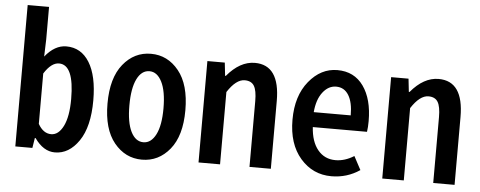

<svg xmlns="http://www.w3.org/2000/svg" viewBox="-51 -899 2602 1041"><g transform="rotate(5 1250.0 -378.5)"><path d="M276.4 13.7Q213.9 13.7 166 -54.7H162.1L153.3 0H60.5V-769.5H176.8V-592.8L173.8 -499Q226.6 -564.5 289.1 -564.5Q370.1 -564.5 415 -491.7Q460 -418.9 460 -285.2Q460 -141.6 406.7 -64Q353.5 13.7 276.4 13.7ZM248 -83Q288.1 -83 314 -134.8Q339.8 -186.5 339.8 -282.2Q339.8 -468.8 257.8 -468.8Q215.8 -468.8 176.8 -407.2V-132.8Q205.1 -83 248 -83Z M538.1 -275.4Q538.1 -415 598.6 -489.7Q659.2 -564.5 750 -564.5Q840.8 -564.5 901.4 -489.7Q961.9 -415 961.9 -275.4Q961.9 -136.7 901.4 -62.5Q840.8 11.7 750 11.7Q659.2 11.7 598.6 -62.5Q538.1 -136.7 538.1 -275.4ZM750 -83Q792 -83 817.4 -132.8Q842.8 -182.6 842.8 -275.4Q842.8 -369.1 817.4 -419.4Q792 -469.7 750 -469.7Q707 -469.7 682.1 -419.4Q657.2 -369.1 657.2 -275.4Q657.2 -182.6 682.1 -132.8Q707 -83 750 -83Z M1057.6 0V-551.8H1152.3L1160.2 -480.5H1164.1Q1234.4 -564.5 1315.4 -564.5Q1451.2 -564.5 1451.2 -369.1V0H1335V-358.4Q1335 -416 1319.8 -440.9Q1304.7 -465.8 1268.6 -465.8Q1221.7 -465.8 1174.8 -393.6V0Z M1781.2 11.7Q1679.7 11.7 1612.3 -65.9Q1544.9 -143.6 1544.9 -275.4Q1544.9 -405.3 1609.9 -484.9Q1674.8 -564.5 1764.6 -564.5Q1856.4 -564.5 1906.7 -493.7Q1957 -422.9 1957 -303.7Q1957 -270.5 1953.1 -245.1H1658.2Q1663.1 -166 1699.7 -121.6Q1736.3 -77.1 1795.9 -77.1Q1846.7 -77.1 1896.5 -108.4L1935.5 -35.2Q1866.2 11.7 1781.2 11.7ZM1656.2 -326.2H1857.4Q1857.4 -397.5 1833.5 -436Q1809.6 -474.6 1765.6 -474.6Q1723.6 -474.6 1692.9 -435.1Q1662.1 -395.5 1656.2 -326.2Z M2057.6 0V-551.8H2152.3L2160.2 -480.5H2164.1Q2234.4 -564.5 2315.4 -564.5Q2451.2 -564.5 2451.2 -369.1V0H2335V-358.4Q2335 -416 2319.8 -440.9Q2304.7 -465.8 2268.6 -465.8Q2221.7 -465.8 2174.8 -393.6V0Z"/></g></svg>

Font: GenEi Gothic M SemiBold
Style: Regular
Weight: 500
Designer: o_tamon (Modified); [Source Han Sans]
Ryoko NISHIZUKA  (kana & ideographs); Paul D. Hunt (Latin, Greek & Cyrillic); Wenl
Version: Version 1.1a;Original Version 1.004